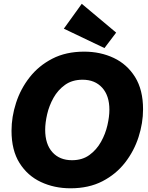

<svg xmlns="http://www.w3.org/2000/svg" viewBox="-20 -992 788 1025"><path d="M356.4 13.2Q270 13.2 198.5 -20.3Q127 -53.7 84.2 -121.8Q41.5 -189.9 41.5 -293.9Q41.5 -368.2 65.7 -442.9Q89.8 -517.6 138.2 -579.3Q186.5 -641.1 259.3 -678.7Q332 -716.3 429.2 -716.3Q516.1 -716.3 587.4 -682.6Q658.7 -648.9 701.2 -580.6Q743.7 -512.2 743.7 -408.7Q743.7 -335 719.7 -260.5Q695.8 -186 647.7 -124Q599.6 -62 526.9 -24.4Q454.1 13.2 356.4 13.2ZM364.3 -136.7Q419.4 -136.7 457.5 -164.6Q495.6 -192.4 519.3 -234.9Q543 -277.3 553.5 -323.5Q564 -369.6 564 -406.2Q564 -481.4 525.4 -523.9Q486.8 -566.4 420.9 -566.4Q365.7 -566.4 327.4 -539.1Q289.1 -511.7 265.6 -469.7Q242.2 -427.7 231.7 -382.1Q221.2 -336.4 221.2 -299.3Q221.2 -222.2 259.8 -179.4Q298.3 -136.7 364.3 -136.7ZM537.6 -735.4 320.8 -838.9 416.5 -971.7 600.1 -817.9Z"/></svg>

Font: Schibsted Grotesk ExtraBold
Style: Italic
Weight: 800
Italic angle: -12°
Designer: Bakken & Baeck AS, Henrik Kongsvoll
Foundry: Schibsted ASA
Version: Version 1.100; ttfautohint (v1.8.4.7-5d5b);gftools[0.9.25]